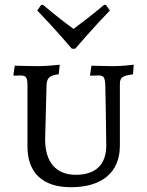

<svg xmlns="http://www.w3.org/2000/svg" viewBox="-20 -775 615 804"><path d="M281 -571H295C295 -571 371 -660 440 -731L424 -754L416 -755C366 -712 316 -675 288 -654C259 -675 211 -711 160 -755L152 -754L136 -731C205 -660 281 -571 281 -571ZM277 9C408 9 482 -54 482 -165V-421C482 -451 491 -457 537 -464L540 -504C540 -504 493 -498 456 -498C425 -498 363 -500 363 -500L357 -461L358 -458L392 -459C415 -459 419 -452 421 -417C421 -417 425 -219 425 -166C425 -86 381 -43 297 -43C214 -43 169 -97 169 -191L175 -420C177 -449 187 -459 226 -464L230 -504C230 -504 176 -498 141 -498C106 -498 42 -500 42 -500L36 -461L38 -458C38 -458 56 -459 65 -459C89 -459 95 -451 95 -417V-162C95 -51 159 9 277 9Z"/></svg>

Font: Alegreya SC
Style: Regular
Weight: 400
Designer: Juan Pablo del Peral
Foundry: Huerta Tipografica
Version: Version 2.007;PS 002.007;hotconv 1.0.88;makeotf.lib2.5.64775